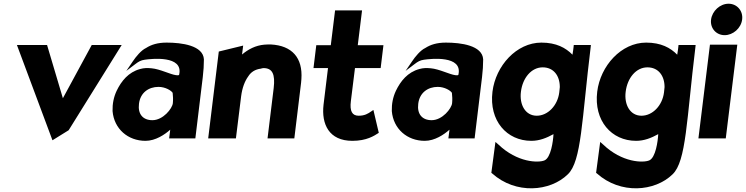

<svg xmlns="http://www.w3.org/2000/svg" viewBox="-20 -734 4010 1032"><path d="M233 -492H71L262 20L349 -34L634 -492H473L318 -206Z M765 -476C739 -464 711 -430 693 -403L659 -353L708 -390C725 -403 737 -410 758 -413C793 -418 967 -438 943 -333C943 -331 942 -328 926 -330C895 -334 840 -363 794 -367C772 -369 754 -369 733 -363C670 -346 632 -298 607 -246C591 -212 584 -176 585 -137C593 -41 668 23 762 23C816 23 866 -11 895 -37L889 10H1030L1070 -320C1074 -354 1076 -384 1076 -415C1072 -490 956 -505 876 -505C827 -505 793 -494 765 -476ZM799 -88C748 -88 720 -121 727 -176C734 -236 779 -267 832 -267C869 -267 901 -247 908 -235C910 -219 911 -198 909 -179C906 -151 857 -88 799 -88Z M1562 10 1596 -270C1598 -283 1599 -296 1600 -309C1608 -423 1550 -489 1436 -495H1435C1424 -495 1413 -495 1401 -494C1354 -490 1314 -469 1281 -441L1287 -489L1156 -457L1099 10H1248L1276 -216C1282 -263 1296 -298 1314 -323C1329 -347 1351 -361 1382 -365C1386 -366 1391 -368 1396 -368C1444 -368 1460 -336 1451 -260L1418 10Z M2016 -20 1987 -143 1975 -135C1958 -123 1940 -112 1908 -112C1873 -112 1859 -136 1866 -191L1888 -368H2026L2041 -491H1903L1926 -678H1781L1758 -491H1680L1665 -368H1743L1719 -171C1707 -67 1748 23 1874 23C1951 23 1991 -4 2016 -20Z M2266 -476C2240 -464 2212 -430 2194 -403L2160 -353L2209 -390C2226 -403 2238 -410 2259 -413C2294 -418 2468 -438 2444 -333C2444 -331 2443 -328 2427 -330C2396 -334 2341 -363 2295 -367C2273 -369 2255 -369 2234 -363C2171 -346 2133 -298 2108 -246C2092 -212 2085 -176 2086 -137C2094 -41 2169 23 2263 23C2317 23 2367 -11 2396 -37L2390 10H2531L2571 -320C2575 -354 2577 -384 2577 -415C2573 -490 2457 -505 2377 -505C2328 -505 2294 -494 2266 -476ZM2300 -88C2249 -88 2221 -121 2228 -176C2235 -236 2280 -267 2333 -267C2370 -267 2402 -247 2409 -235C2411 -219 2412 -198 2410 -179C2407 -151 2358 -88 2300 -88Z M2865 -112C2804 -112 2771 -171 2780 -241C2789 -315 2836 -372 2897 -372C2954 -372 2989 -329 2989 -266C2988 -257 2987 -246 2986 -237C2977 -166 2924 -112 2865 -112ZM3032 203C3106 133 3107 -91 3155 -482L3156 -492H3064L3063 -482C3062 -474 3060 -455 3057 -440C3021 -477 2970 -505 2890 -505C2756 -505 2644 -380 2627 -241C2608 -85 2704 23 2836 23C2879 23 2917 8 2955 -13C2953 26 2941 113 2907 128C2875 142 2761 141 2658 42L2643 29L2621 195L2625 198C2752 312 2937 296 3032 203Z M3428 -112C3367 -112 3334 -171 3343 -241C3352 -315 3399 -372 3460 -372C3517 -372 3552 -329 3552 -266C3551 -257 3550 -246 3549 -237C3540 -166 3487 -112 3428 -112ZM3595 203C3669 133 3670 -91 3718 -482L3719 -492H3627L3626 -482C3625 -474 3623 -455 3620 -440C3584 -477 3533 -505 3453 -505C3319 -505 3207 -380 3190 -241C3171 -85 3267 23 3399 23C3442 23 3480 8 3518 -13C3516 26 3504 113 3470 128C3438 142 3324 141 3221 42L3206 29L3184 195L3188 198C3315 312 3500 296 3595 203Z M3802 -629C3796 -583 3829 -545 3875 -545C3920 -545 3963 -582 3969 -629C3975 -675 3942 -714 3896 -714C3850 -714 3808 -675 3802 -629ZM3881 10 3943 -494H3796L3734 10Z"/></svg>

Font: Bluebird
Style: SfBdNrwObl
Weight: 700
Designer: Jasper
Foundry: Cannot Into Space Fonts
Version: Version 0.98